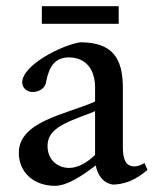

<svg xmlns="http://www.w3.org/2000/svg" viewBox="-20 -591 513 622"><path d="M364.5 -514V-571H115.5V-514ZM458 -41C454 -48 451 -56 448 -63C437 -56 426 -52 415 -52C388 -52 378 -74 378 -115V-306C378 -403 344 -454 240 -454C180 -445 52 -380 52 -324C52 -306 68 -293 85 -293C107 -293 128 -305 130 -329C140 -379 161 -405 203 -405C255 -405 288 -370 288 -307V-262C193 -220 41 -198 41 -96C41 -31 91 11 158 11C197 11 244 -20 290 -55C296 -26 312 2 346 7C384 6 419 -7 458 -41ZM288 -89C264 -66 234 -47 204 -47C168 -47 134 -72 134 -118C134 -170 181 -191 269 -223L288 -231Z"/></svg>

Font: Sibila
Style: Regular
Weight: 400
Designer: Stefan Peev
Foundry: Context Ltd
Version: Version 1.000